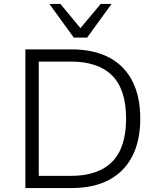

<svg xmlns="http://www.w3.org/2000/svg" viewBox="-20 -956 812 976"><path d="M109 0V-705H344Q456 -705 534 -664Q612 -623 652.5 -544.5Q693 -466 693 -353Q693 -240 652 -161Q611 -82 533 -41Q455 0 344 0ZM177 -62H340Q479 -62 550 -133.5Q621 -205 621 -353Q621 -501 550 -572Q479 -643 340 -643H177ZM355 -765 231 -936H287L389 -813L492 -936H547L423 -765Z"/></svg>

Font: Nunito Sans 8pt Light
Style: Regular
Weight: 300
Version: Version 3.101;gftools[0.9.27]